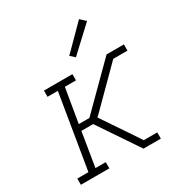

<svg xmlns="http://www.w3.org/2000/svg" viewBox="-178 -891 957 1017"><g transform="rotate(-30 300.0 -382.5)"><path d="M22 0V-38H90L165 -492H102V-530H276V-492H208L173 -284H238L485 -530H529L527 -515L523 -511L511 -499L290 -278L276 -265L388 -99L441 -19L428 -38H511V0H442L444 -15L441 0H405L239 -246H167L133 -38H196V0ZM503 -492 511 -499 523 -511 527 -515 529 -530H591V-492ZM337 -598 310 -622 452 -765 484 -735Z"/></g></svg>

Font: Iosevka Slab XLtExObl
Style: Regular
Weight: 200
Width: 7
Italic angle: -9°
Monospace: yes
Designer: Belleve Invis
Foundry: Belleve Invis
Version: Version 11.1.1; ttfautohint (v1.8.3)